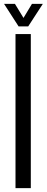

<svg xmlns="http://www.w3.org/2000/svg" viewBox="-20 -977 242 997"><path d="M60.5 0V-800H140V0ZM76.5 -840 1 -957H57.5L102 -884L146 -957H202.5L126.5 -840Z"/></svg>

Font: Big Shoulders Stencil Text Thin
Style: Regular
Weight: 400
Version: Version 2.001